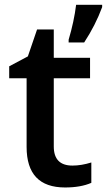

<svg xmlns="http://www.w3.org/2000/svg" viewBox="-20 -785 453 814"><path d="M208 -164.1Q208 -83 287.1 -83Q325.2 -83 367.2 -96.2V-9.8Q322.3 9.8 255.9 9.8Q92.8 9.8 92.8 -162.1V-453.1H19V-503.9L98.1 -545.9L137.2 -660.2H208V-540H361.8V-453.1H208ZM271 -605V-616.7Q293.9 -693.8 302.7 -764.6H413.1V-754.9Q384.8 -678.2 336.9 -605Z"/></svg>

Font: OpenSans-Semibold
Style: Regular
Weight: 600
Foundry: Ascender Corporation
Version: Version 1.10